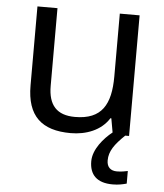

<svg xmlns="http://www.w3.org/2000/svg" viewBox="-53 -583 725 850"><g transform="rotate(5 309.0 -158.0)"><path d="M448 116C448 75 471 43 516 0H533V-536H445V-257C445 -132 406 -63 287 -63C206 -63 168 -105 168 -191V-536H79V-185C79 -49 145 10 274 10C343 10 409 -15 444 -71H448L459 -9C421 21 376 73 376 126C376 185 408 220 479 220C505 220 522 216 541 211V155C530 157 515 161 493 161C465 161 448 146 448 116Z"/></g></svg>

Font: Noto Sans Cypriot
Style: Regular
Weight: 400
Designer: Monotype Design Team
Foundry: Monotype Imaging Inc.
Version: Version 2.002